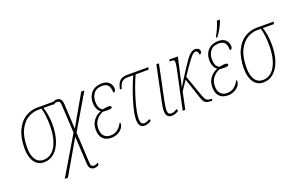

<svg xmlns="http://www.w3.org/2000/svg" viewBox="-108 -1226 3069 1950"><g transform="rotate(-20 1427.0 -251.0)"><path d="M36 -188Q36 -306 73.5 -384.5Q111 -463 171 -499.5Q231 -536 300 -536H483L478 -511H358Q369 -482 378 -430.5Q387 -379 387 -321Q387 -226 362 -151Q337 -76 289.5 -33Q242 10 176 10Q110 10 73 -44Q36 -98 36 -188ZM359 -320Q359 -439 336 -511H297Q244 -511 191 -481.5Q138 -452 101 -379.5Q64 -307 64 -187Q64 -106 94 -60.5Q124 -15 180 -15Q235 -15 275 -52Q315 -89 337 -158Q359 -227 359 -320Z M559 -171 543 -470Q542 -499 534 -510Q526 -521 508 -521Q495 -521 486 -517Q477 -513 468 -504L462 -527Q470 -536 483 -541Q496 -546 509 -546Q538 -546 553.5 -529.5Q569 -513 571 -472L585 -204L775 -536H809L588 -161L605 164Q606 193 614 204Q622 215 640 215Q663 215 686 198V223Q678 230 664.5 235Q651 240 639 240Q610 240 594.5 223.5Q579 207 577 166L561 -126L349 240H315Z M781 -119Q781 -181 812 -222Q843 -263 892 -281V-283Q871 -296 858.5 -325Q846 -354 846 -391Q846 -459 887.5 -501Q929 -543 999 -543Q1053 -543 1079 -514Q1105 -485 1105 -448Q1105 -414 1078 -414Q1078 -464 1060 -491Q1042 -518 992 -518Q932 -518 903 -480.5Q874 -443 874 -391Q874 -354 884.5 -329.5Q895 -305 919 -292Q926 -293 945 -296.5Q964 -300 982 -300Q998 -300 1005 -295Q1012 -290 1012 -283Q1012 -276 1002 -271Q992 -266 973 -266Q934 -266 913 -269Q871 -254 840 -216.5Q809 -179 809 -122Q809 -73 833 -44Q857 -15 903 -15Q947 -15 978 -37.5Q1009 -60 1035 -107Q1038 -107 1039.5 -102.5Q1041 -98 1041 -94Q1041 -70 1023.5 -45.5Q1006 -21 974.5 -5.5Q943 10 903 10Q844 10 812.5 -24Q781 -58 781 -119Z M1200 -77Q1200 -146 1239 -273Q1278 -400 1328 -511H1265Q1229 -511 1206.5 -492Q1184 -473 1172 -422H1152Q1165 -489 1193 -512.5Q1221 -536 1268 -536H1499L1494 -511H1354Q1305 -403 1267 -275Q1229 -147 1228 -78Q1228 -47 1238 -31Q1248 -15 1268 -15Q1294 -15 1329 -38L1337 -15Q1299 10 1263 10Q1232 10 1216 -12.5Q1200 -35 1200 -77Z M1495 -67Q1495 -94 1508 -157L1587 -536H1615L1536 -157Q1523 -90 1523 -67Q1523 -38 1532.5 -26.5Q1542 -15 1563 -15Q1589 -15 1624 -38L1632 -15Q1594 10 1558 10Q1526 10 1510.5 -8.5Q1495 -27 1495 -67Z M2057 -505Q2057 -493 2050 -485Q2043 -477 2033 -477Q2033 -497 2024.5 -509Q2016 -521 2004 -521Q1989 -521 1972.5 -507Q1956 -493 1923.5 -449Q1891 -405 1829 -312L1912 -78Q1925 -41 1940 -28Q1955 -15 1992 -14H1998L1994 6H1989Q1956 6 1938 0.5Q1920 -5 1908.5 -20Q1897 -35 1886 -68L1813 -287L1744 -186L1705 0H1677L1768 -428Q1776 -470 1776 -488Q1776 -507 1769 -511.5Q1762 -516 1733 -516H1723L1728 -536H1819L1776 -343Q1765 -289 1749 -223L1796 -301L1868 -412Q1917 -488 1947.5 -517Q1978 -546 2011 -546Q2029 -546 2043 -534.5Q2057 -523 2057 -505Z M2041 -119Q2041 -181 2072 -222Q2103 -263 2152 -281V-283Q2131 -296 2118.5 -325Q2106 -354 2106 -391Q2106 -459 2147.5 -501Q2189 -543 2259 -543Q2313 -543 2339 -514Q2365 -485 2365 -448Q2365 -414 2338 -414Q2338 -464 2320 -491Q2302 -518 2252 -518Q2192 -518 2163 -480.5Q2134 -443 2134 -391Q2134 -354 2144.5 -329.5Q2155 -305 2179 -292Q2186 -293 2205 -296.5Q2224 -300 2242 -300Q2258 -300 2265 -295Q2272 -290 2272 -283Q2272 -276 2262 -271Q2252 -266 2233 -266Q2194 -266 2173 -269Q2131 -254 2100 -216.5Q2069 -179 2069 -122Q2069 -73 2093 -44Q2117 -15 2163 -15Q2207 -15 2238 -37.5Q2269 -60 2295 -107Q2298 -107 2299.5 -102.5Q2301 -98 2301 -94Q2301 -70 2283.5 -45.5Q2266 -21 2234.5 -5.5Q2203 10 2163 10Q2104 10 2072.5 -24Q2041 -58 2041 -119ZM2250 -591Q2268 -618 2288 -664Q2308 -710 2316 -742H2346V-732Q2335 -699 2310.5 -654.5Q2286 -610 2262 -582H2250Z M2407 -188Q2407 -306 2444.5 -384.5Q2482 -463 2542 -499.5Q2602 -536 2671 -536H2854L2849 -511H2729Q2740 -482 2749 -430.5Q2758 -379 2758 -321Q2758 -226 2733 -151Q2708 -76 2660.5 -33Q2613 10 2547 10Q2481 10 2444 -44Q2407 -98 2407 -188ZM2730 -320Q2730 -439 2707 -511H2668Q2615 -511 2562 -481.5Q2509 -452 2472 -379.5Q2435 -307 2435 -187Q2435 -106 2465 -60.5Q2495 -15 2551 -15Q2606 -15 2646 -52Q2686 -89 2708 -158Q2730 -227 2730 -320Z"/></g></svg>

Font: Noto Serif CondThin
Style: Italic
Weight: 250
Width: 3
Italic angle: -12°
Designer: Monotype Design Team
Foundry: Monotype Imaging Inc.
Version: Version 1.001